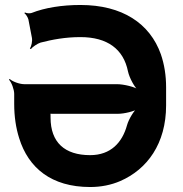

<svg xmlns="http://www.w3.org/2000/svg" viewBox="-20 -741 734 771"><path d="M303 -592C411 -592 476 -544 494 -454C500 -427 521 -389 537 -376L540 -379C523 -392 477 -403 449 -403H77C58 -403 29 -414 19 -424L16 -421C26 -411 37 -382 37 -364V-324C37 -273 44 -227 57 -186C94 -67 186 10 342 10C385 10 426 2 463 -14C571 -61 647 -164 647 -318V-390C647 -438 640 -482 626 -523C582 -647 471 -721 303 -721C229 -721 160 -710 107 -689C99 -686 86 -688 80 -691L78 -688C84 -684 92 -671 94 -663L108 -590C111 -576 106 -555 100 -546L104 -544C110 -552 130 -566 143 -570C190 -582 242 -592 303 -592ZM183 -269V-277C183 -280 183 -287 181 -289L178 -286C180 -284 187 -284 191 -284H453C479 -284 520 -294 536 -305L533 -309C518 -297 497 -263 490 -238C471 -169 425 -118 342 -118C240 -118 183 -169 183 -269Z"/></svg>

Font: Asimov
Style: Edge
Weight: 500
Designer: Google
Version: Version 2.000980: 2014